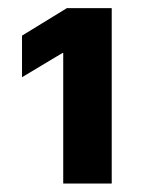

<svg xmlns="http://www.w3.org/2000/svg" viewBox="-20 -797 355 464"><path d="M132.8 -668.9H130.9L33.2 -610.4V-710.9L141.6 -777.3H250V-353.5H132.8Z"/></svg>

Font: Pretendard GOV Black
Style: Regular
Weight: 900
Designer: Base glyphs from Inter by Rasmus Andersson; Hangeul glyphs from Noto Sans CJK(Source Han Sans) by Jang Soo-young and Kan
Foundry: Kil Hyung-jin
Version: Version 1.309